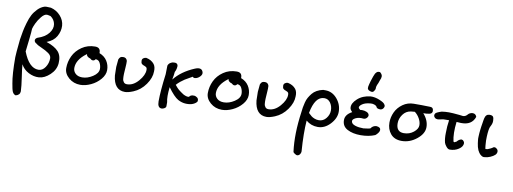

<svg xmlns="http://www.w3.org/2000/svg" viewBox="-79 -1260 5628 2106"><g transform="rotate(10 2734.5 -207.5)"><path d="M55 -167 59 -232Q62 -277 72 -367Q81 -423 88 -461Q95 -499 111.5 -556Q128 -613 148 -650.5Q168 -688 201.5 -722Q235 -756 277 -769Q284 -771 295 -771Q306 -771 321.5 -770Q337 -769 346 -769Q410 -753 453.5 -704.5Q497 -656 501 -595Q504 -534 471.5 -476.5Q439 -419 364 -391Q457 -360 499 -313.5Q541 -267 535 -183Q529 -109 469.5 -53.5Q410 2 349 6Q289 10 231.5 -20Q174 -50 146 -104Q149 -57 163.5 38.5Q178 134 180 192Q178 234 131 245Q122 242 115.5 238Q109 234 103.5 226.5Q98 219 95 212.5Q92 206 88.5 194Q85 182 83.5 174Q82 166 79 149.5Q76 133 74 124Q55 24 55 -167ZM156 -249Q223 -75 328 -75Q373 -75 403.5 -120.5Q434 -166 434 -221Q434 -252 400.5 -275.5Q367 -299 320.5 -319Q274 -339 261 -352Q236 -364 233.5 -384Q231 -404 256 -418Q340 -445 379.5 -496Q419 -547 410.5 -597Q402 -647 358 -678Q351 -681 336 -683Q321 -685 317 -686Q288 -686 256 -646.5Q224 -607 205.5 -567Q187 -527 182 -505Q182 -478 172 -388Z M809 8Q734 8 680 -38.5Q626 -85 626 -147Q626 -217 656.5 -281.5Q687 -346 751 -390Q815 -434 898 -434Q957 -434 957 -378V-371Q1014 -349 1043 -303.5Q1072 -258 1072 -202Q1072 -149 1029.5 -99Q987 -49 926 -20.5Q865 8 809 8ZM815 -76Q874 -76 933 -114.5Q992 -153 992 -202Q992 -235 976.5 -266.5Q961 -298 927 -298Q917 -280 897 -280Q882 -280 866 -296Q850 -299 836.5 -311Q823 -323 825 -337L817 -332Q713 -254 713 -163Q713 -127 740 -101.5Q767 -76 815 -76Z M1304 0Q1183 0 1166 -159L1164 -254L1172 -339Q1181 -360 1191.5 -367Q1202 -374 1223 -374Q1257 -374 1267 -339Q1269 -312 1265 -263Q1261 -214 1261 -200Q1261 -197 1260.5 -182Q1260 -167 1260.5 -160.5Q1261 -154 1262 -140Q1263 -126 1266.5 -119Q1270 -112 1275.5 -103.5Q1281 -95 1290.5 -91Q1300 -87 1312 -87Q1381 -87 1439 -154Q1497 -221 1497 -279Q1497 -295 1492 -303Q1487 -311 1471 -317L1467 -319Q1446 -325 1436 -335.5Q1426 -346 1426 -370Q1426 -389 1441 -399Q1456 -409 1472 -409Q1530 -397 1561 -358Q1584 -328 1581 -277Q1581 -206 1528.5 -131Q1476 -56 1396 -23Q1340 0 1304 0Z M1781 75Q1781 89 1764.5 99Q1748 109 1733 109Q1687 109 1687 37Q1687 -77 1712 -269L1714 -365Q1720 -385 1738.5 -398Q1757 -411 1778 -411Q1802 -414 1813.5 -403.5Q1825 -393 1824 -375Q1823 -357 1818 -340Q1813 -323 1806 -311Q1805 -284 1793 -224Q1872 -324 2014 -384Q2091 -417 2107 -360Q2113 -337 2092.5 -314.5Q2072 -292 2046 -285Q2020 -278 2010 -294Q2005 -291 1974.5 -274Q1944 -257 1927 -246.5Q1910 -236 1884.5 -215.5Q1859 -195 1841 -174Q1853 -158 1866 -144.5Q1879 -131 1885 -126Q1891 -121 1906.5 -109.5Q1922 -98 1924 -97Q1947 -79 1973.5 -71.5Q2000 -64 2009 -72Q2019 -88 2042 -91.5Q2065 -95 2082 -86Q2118 -70 2108 -34Q2094 -14 2063.5 -1Q2033 12 1987 10.5Q1941 9 1897 -15Q1849 -42 1780 -137Q1767 -26 1781 30Z M2386 8Q2311 8 2257 -38.5Q2203 -85 2203 -147Q2203 -217 2233.5 -281.5Q2264 -346 2328 -390Q2392 -434 2475 -434Q2534 -434 2534 -378V-371Q2591 -349 2620 -303.5Q2649 -258 2649 -202Q2649 -149 2606.5 -99Q2564 -49 2503 -20.5Q2442 8 2386 8ZM2392 -76Q2451 -76 2510 -114.5Q2569 -153 2569 -202Q2569 -235 2553.5 -266.5Q2538 -298 2504 -298Q2494 -280 2474 -280Q2459 -280 2443 -296Q2427 -299 2413.5 -311Q2400 -323 2402 -337L2394 -332Q2290 -254 2290 -163Q2290 -127 2317 -101.5Q2344 -76 2392 -76Z M2881 0Q2760 0 2743 -159L2741 -254L2749 -339Q2758 -360 2768.5 -367Q2779 -374 2800 -374Q2834 -374 2844 -339Q2846 -312 2842 -263Q2838 -214 2838 -200Q2838 -197 2837.5 -182Q2837 -167 2837.5 -160.5Q2838 -154 2839 -140Q2840 -126 2843.5 -119Q2847 -112 2852.5 -103.5Q2858 -95 2867.5 -91Q2877 -87 2889 -87Q2958 -87 3016 -154Q3074 -221 3074 -279Q3074 -295 3069 -303Q3064 -311 3048 -317L3044 -319Q3023 -325 3013 -335.5Q3003 -346 3003 -370Q3003 -389 3018 -399Q3033 -409 3049 -409Q3107 -397 3138 -358Q3161 -328 3158 -277Q3158 -206 3105.5 -131Q3053 -56 2973 -23Q2917 0 2881 0Z M3240 322Q3215 130 3250 -118Q3253 -149 3257 -172Q3261 -195 3269 -227.5Q3277 -260 3291 -284.5Q3305 -309 3324.5 -333.5Q3344 -358 3374.5 -375Q3405 -392 3443 -400H3469Q3545 -400 3599 -337Q3653 -274 3653 -192Q3653 -120 3592 -54.5Q3531 11 3454 11Q3379 11 3323 -37Q3312 105 3327 307Q3327 325 3314.5 340.5Q3302 356 3284 356Q3277 356 3258.5 344.5Q3240 333 3240 322ZM3334 -124Q3355 -104 3368.5 -93Q3382 -82 3404.5 -73Q3427 -64 3453 -64Q3502 -64 3534 -104.5Q3566 -145 3566 -192Q3566 -241 3540.5 -277Q3515 -313 3472 -313Q3369 -313 3334 -124Z M3932 18Q3845 18 3785 -13.5Q3725 -45 3725 -114Q3725 -176 3799 -215Q3774 -240 3773 -258Q3767 -308 3824.5 -360Q3882 -412 3970 -420Q4017 -422 4069 -400.5Q4121 -379 4130 -361Q4145 -344 4133 -322Q4121 -300 4097 -298Q4080 -298 4069.5 -302Q4059 -306 4056 -310.5Q4053 -315 4049 -323Q4042 -333 4022 -339.5Q4002 -346 3983 -344Q3924 -340 3890.5 -317Q3857 -294 3862 -274Q3866 -265 3882 -254Q3894 -256 3901 -256Q3930 -256 3954 -245.5Q3978 -235 3982 -214Q3984 -198 3969.5 -182Q3955 -166 3934 -166Q3881 -173 3843 -153Q3805 -133 3816 -107Q3823 -85 3860.5 -73Q3898 -61 3951 -61Q4022 -68 4030 -77Q4036 -91 4054 -100.5Q4072 -110 4088 -110Q4135 -106 4135 -75Q4135 -59 4121 -40.5Q4107 -22 4092 -11Q4022 18 3932 18ZM3923 -503Q3921 -519 3929.5 -549Q3938 -579 3939 -584Q3959 -649 3972 -674Q3984 -691 3993.5 -696.5Q4003 -702 4021 -701L4028 -697Q4050 -677 4050 -656.5Q4050 -636 4039 -615Q4028 -585 4027 -580Q4026 -577 4022 -569Q4018 -561 4017 -558Q4016 -555 4013 -547Q4010 -539 4010 -536Q4010 -533 4008.5 -524Q4007 -515 4009 -510Q3997 -481 3984 -474Q3971 -467 3944 -479Q3926 -487 3923 -503Z M4432 -334Q4377 -326 4344 -280Q4311 -234 4311 -182Q4311 -86 4396 -86Q4458 -86 4504 -123Q4550 -160 4550 -201Q4550 -238 4528.5 -276Q4507 -314 4475 -338Q4462 -338 4432 -334ZM4221 -174Q4221 -234 4247 -290Q4273 -346 4327 -384.5Q4381 -423 4450 -423H4537Q4554 -423 4579 -422Q4604 -421 4629 -421Q4646 -422 4656.5 -413Q4667 -404 4667 -389Q4667 -387 4667.5 -384Q4668 -381 4668 -380Q4668 -363 4655.5 -353Q4643 -343 4603 -340L4569 -339Q4630 -270 4630 -193Q4630 -121 4553.5 -59.5Q4477 2 4387 2Q4306 2 4263.5 -49Q4221 -100 4221 -174Z M4691 -336Q4691 -348 4697 -357Q4703 -366 4717 -372.5Q4731 -379 4739 -382Q4747 -385 4765 -391Q4803 -397 4845 -397Q4883 -397 4963 -389L5003 -384Q5032 -384 5055 -413Q5061 -421 5078.5 -428.5Q5096 -436 5111 -433Q5138 -430 5148 -400Q5115 -302 4994 -305L4945 -308Q4929 -177 4949 -90L4959 -84L4983 -96Q5003 -122 5031 -128Q5032 -127 5039 -126Q5046 -125 5048 -123Q5066 -107 5066 -91Q5066 -54 5023 -25Q4980 4 4923 4Q4904 4 4885 -19Q4866 -42 4860 -61Q4848 -107 4850 -169Q4850 -243 4861 -312L4797 -311Q4792 -311 4770 -305.5Q4748 -300 4735 -300Q4716 -300 4703.5 -311.5Q4691 -323 4691 -336Z M5315 19Q5298 23 5279.5 11Q5261 -1 5250 -18L5235 -44Q5228 -61 5223 -79Q5218 -97 5215.5 -118Q5213 -139 5211 -154.5Q5209 -170 5210.5 -194.5Q5212 -219 5212.5 -231Q5213 -243 5216.5 -270.5Q5220 -298 5221 -305.5Q5222 -313 5227 -342.5Q5232 -372 5232 -375L5237 -400Q5248 -448 5289 -448Q5320 -448 5329 -433.5Q5338 -419 5338 -389Q5338 -380 5337 -372Q5336 -364 5333.5 -357Q5331 -350 5329.5 -345.5Q5328 -341 5324.5 -334.5Q5321 -328 5320 -326Q5314 -314 5312 -307Q5299 -260 5299 -162Q5299 -146 5302.5 -108Q5306 -70 5310 -70Q5332 -70 5358 -84Q5360 -86 5368 -89Q5376 -92 5379 -95Q5405 -120 5432 -93Q5445 -81 5444 -62Q5443 -43 5427 -27Q5409 -10 5376.5 4Q5344 18 5315 19Z"/></g></svg>

Font: Excalifont
Style: Regular
Weight: 400
Designer: Your Own Font Foundry (Virgil); Ján Filípek / DizajnDesign (Excalifont, modifications)
Foundry: Your Own Font Foundry (Virgil); Ján Filípek / DizajnDesign (Excalifont, modifications)
Version: Version 1.000;Glyphs 3.2 (3227)